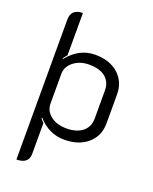

<svg xmlns="http://www.w3.org/2000/svg" viewBox="-166 -799 873 1099"><g transform="rotate(20 270.0 -250.0)"><path d="M73 -643Q73 -709 144 -709V-452L124 -427L127 -423Q196 -509 293 -509Q381 -509 434 -462Q487 -415 487 -337V-162Q487 -85 433 -38Q379 9 290 9Q197 9 129 -67L127 -62Q135 -52 147 -39V147Q147 209 73 209ZM414 -164V-335Q414 -387 379 -415.5Q344 -444 280 -444Q224 -444 185.5 -414Q147 -384 147 -340V-159Q147 -114 184 -85Q221 -56 281 -56Q343 -56 378.5 -85Q414 -114 414 -164Z"/></g></svg>

Font: K2D Light
Style: Regular
Weight: 300
Designer: Katatrad Aksorn Co.,Ltd.
Foundry: Cadson Demak Co.,Ltd.
Version: Version 1.000; ttfautohint (v1.6)